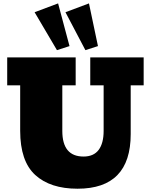

<svg xmlns="http://www.w3.org/2000/svg" viewBox="-20 -1123 909 1157"><path d="M447.3 14.2Q282.7 14.2 192.1 -68.8Q101.6 -151.9 101.6 -334.5V-608.9H23.4V-777.3H436V-608.9H355.5V-334Q355.5 -179.7 483.4 -179.7Q544.4 -179.7 574.5 -219.7Q604.5 -259.8 604.5 -334V-608.9H523.9V-777.3H845.7V-608.9H767.6V-314.9Q767.6 14.2 447.3 14.2ZM323.2 -820.8 188.5 -1049.3 330.1 -1102.5 398.9 -845.2ZM494.6 -820.8 374.5 -1049.3 516.1 -1102.5 570.3 -845.2Z"/></svg>

Font: Bevan
Style: Regular
Weight: 400
Designer: Vernon Adams
Foundry: Vernon Adams
Version: Version 2.100; ttfautohint (v1.8.3)